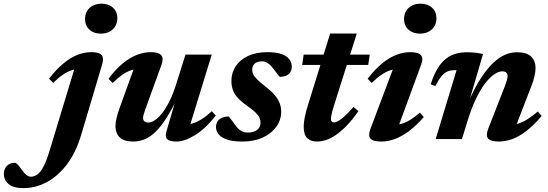

<svg xmlns="http://www.w3.org/2000/svg" viewBox="-242 -736 2898 1016"><path d="M208 -635Q208 -659 218.5 -677.2Q229 -695.5 248.8 -706Q268.5 -716.5 295 -716.5Q333 -716.5 356 -695.2Q379 -674 379 -639.5Q379 -616 368.2 -597.5Q357.5 -579 338 -568.5Q318.5 -558 291.5 -558Q254 -558 231 -579.5Q208 -601 208 -635ZM189 -27Q160.5 70.5 112 134Q63.5 197.5 4.2 228.5Q-55 259.5 -117 259.5Q-171.5 259.5 -196.5 238Q-221.5 216.5 -221.5 183.5Q-221.5 158.5 -206 142Q-190.5 125.5 -163 125.5Q-157.5 125.5 -149.2 133.8Q-141 142 -127.5 161.5Q-114 181 -102 190Q-90 199 -80 199Q-65.5 199 -52.2 192.2Q-39 185.5 -26.8 169.5Q-14.5 153.5 -2.5 126.2Q9.5 99 21.5 58L160.5 -401L189 -371.5Q163 -372.5 139.2 -365Q115.5 -357.5 91.2 -341Q67 -324.5 39.5 -297.5L17.5 -320Q57 -370 94.5 -401Q132 -432 168.5 -446Q205 -460 240.5 -460Q269 -460 283.8 -453.2Q298.5 -446.5 301.8 -431.8Q305 -417 298 -393.5Z M639 -42 696.5 -237 703.5 -229.5Q670.5 -162.5 641.2 -115.8Q612 -69 583.5 -40.8Q555 -12.5 525.5 0.2Q496 13 462.5 13Q413 13 391 -9.5Q369 -32 369 -67.5Q369 -86.5 374.8 -111.8Q380.5 -137 393 -170.5L479.5 -409.5L506 -372Q478.5 -373 454 -365Q429.5 -357 405.2 -340.2Q381 -323.5 354.5 -297L332 -319Q370.5 -370.5 408.5 -401.2Q446.5 -432 483.5 -446Q520.5 -460 556 -460Q597.5 -460 611.2 -443.5Q625 -427 612.5 -393L529.5 -164.5Q522 -143.5 518.5 -131.5Q515 -119.5 515 -111.5Q515 -100.5 522.2 -94Q529.5 -87.5 543 -87.5Q559 -87.5 578 -100.2Q597 -113 616.8 -138.2Q636.5 -163.5 655.5 -201.8Q674.5 -240 690.5 -291.5L739.5 -447H878.5L752.5 -37L731 -75.5Q754.5 -76 778 -83.2Q801.5 -90.5 826.5 -106.2Q851.5 -122 879 -147.5L900 -124.5Q843 -52.5 788.2 -19.8Q733.5 13 691 13Q655.5 13 642.8 0.5Q630 -12 639 -42Z M968.5 -119.5Q973.5 -114 980.5 -104.5Q987.5 -95 1003.5 -73Q1019.5 -51.5 1035.2 -43Q1051 -34.5 1068.5 -34.5Q1089 -34.5 1104.2 -40.5Q1119.5 -46.5 1128 -58.2Q1136.5 -70 1136.5 -86.5Q1136.5 -100 1131 -112.8Q1125.5 -125.5 1110 -140.8Q1094.5 -156 1064.5 -177Q1035 -197.5 1016.8 -217.5Q998.5 -237.5 990.5 -259.5Q982.5 -281.5 982.5 -308Q982.5 -350.5 1005 -385Q1027.5 -419.5 1070.2 -439.8Q1113 -460 1172.5 -460Q1219 -460 1247.5 -450Q1276 -440 1289 -422.5Q1302 -405 1302 -383.5Q1302 -367 1294.8 -354.8Q1287.5 -342.5 1273.2 -336Q1259 -329.5 1238.5 -329.5Q1234 -334.5 1226.5 -343.5Q1219 -352.5 1205 -371.5Q1191.5 -390.5 1176 -401Q1160.5 -411.5 1145 -411.5Q1119 -411.5 1105.8 -399.2Q1092.5 -387 1092.5 -366.5Q1092.5 -354.5 1098.2 -342.5Q1104 -330.5 1119.8 -314.8Q1135.5 -299 1166 -275.5Q1196 -252 1213.5 -230.8Q1231 -209.5 1238.5 -188.5Q1246 -167.5 1246 -145.5Q1246 -101 1220 -65Q1194 -29 1148 -8Q1102 13 1040.5 13Q991 13 960.2 2.8Q929.5 -7.5 915.2 -25Q901 -42.5 901 -63.5Q901 -80.5 908.8 -93Q916.5 -105.5 931.8 -112.5Q947 -119.5 968.5 -119.5Z M1357 -392.5 1365 -447H1714.5L1706.5 -392.5ZM1528.5 -187.5Q1520 -161.5 1516 -146Q1512 -130.5 1510.8 -121.8Q1509.5 -113 1509.5 -107Q1509.5 -96.5 1513.8 -92.5Q1518 -88.5 1525.5 -88.5Q1535.5 -88.5 1549.8 -96.8Q1564 -105 1583.5 -123Q1603 -141 1628.5 -170L1654.5 -148Q1623 -102.5 1593.2 -71.8Q1563.5 -41 1536.2 -22.2Q1509 -3.5 1483.8 4.8Q1458.5 13 1435.5 13Q1403 13 1384 -4.8Q1365 -22.5 1365 -67Q1365 -86 1370.5 -114.8Q1376 -143.5 1388 -181L1505 -558.5H1646Z M1718 -53.5 1849 -401 1877.5 -371.5Q1851 -372.5 1826.5 -365Q1802 -357.5 1777.5 -341Q1753 -324.5 1725 -297L1703.5 -319.5Q1744.5 -372 1783 -402.8Q1821.5 -433.5 1858 -446.8Q1894.5 -460 1929 -460Q1972 -460 1985.8 -443.8Q1999.5 -427.5 1986.5 -393.5L1855.5 -37.5L1828 -75Q1855 -74 1879.5 -80.2Q1904 -86.5 1928.5 -101.5Q1953 -116.5 1980 -140L2000.5 -116.5Q1959.5 -70 1921 -41.5Q1882.5 -13 1846.5 0Q1810.5 13 1775.5 13Q1732.5 13 1718.5 -2.5Q1704.5 -18 1718 -53.5ZM1896 -635Q1896 -659 1906.8 -677.2Q1917.5 -695.5 1937.2 -706Q1957 -716.5 1983.5 -716.5Q2021 -716.5 2044.2 -695.2Q2067.5 -674 2067.5 -639.5Q2067.5 -616 2056.8 -597.5Q2046 -579 2026.5 -568.5Q2007 -558 1980 -558Q1942.5 -558 1919.2 -579.5Q1896 -601 1896 -635Z M2061.5 -280.5 2037 -290Q2058 -355.5 2086 -392.2Q2114 -429 2149.2 -444.2Q2184.5 -459.5 2226.5 -459.5Q2243 -459.5 2256.5 -458.5Q2270 -457.5 2283.8 -455.8Q2297.5 -454 2314 -450.5L2241 -201L2241.5 -207.5Q2273 -276.5 2304.2 -324.5Q2335.5 -372.5 2366.8 -402.2Q2398 -432 2429.5 -445.8Q2461 -459.5 2493.5 -459.5Q2546.5 -459.5 2569.2 -436.2Q2592 -413 2592 -377Q2592 -358 2586.5 -333.2Q2581 -308.5 2568.5 -277L2476 -37.5L2454.5 -75.5Q2478.5 -75.5 2501.5 -82.5Q2524.5 -89.5 2549.5 -105.2Q2574.5 -121 2604 -146L2624.5 -122.5Q2583 -73.5 2544.2 -43.5Q2505.5 -13.5 2469.2 -0.2Q2433 13 2397.5 13Q2355 13 2341.2 -2.8Q2327.5 -18.5 2341 -53.5L2429 -278.5Q2437 -300 2440.5 -312.2Q2444 -324.5 2444 -333.5Q2444 -344.5 2437.5 -351.5Q2431 -358.5 2415.5 -358.5Q2396 -358.5 2372.8 -342.5Q2349.5 -326.5 2325 -294.5Q2300.5 -262.5 2277 -214Q2253.5 -165.5 2233.5 -100.5L2202.5 0H2063.5L2174 -365Q2172.5 -365 2170.8 -365Q2169 -365 2167 -365Q2145.5 -365 2128.8 -359Q2112 -353 2096.2 -335Q2080.5 -317 2061.5 -280.5Z"/></svg>

Font: Newsreader 16pt 16pt
Style: Bold Italic
Weight: 700
Italic angle: -17°
Version: Version 1.003